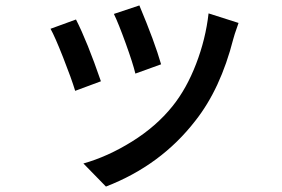

<svg xmlns="http://www.w3.org/2000/svg" viewBox="-20 -604 1040 707"><path d="M399.4 -552.7 493.2 -584Q549.8 -449.2 573.2 -367.2L478.5 -333Q469.7 -370.1 442.9 -444.3Q416 -518.6 399.4 -552.7ZM748 -554.7 858.4 -519.5Q840.8 -469.7 838.9 -460Q792 -276.4 699.2 -159.2Q572.3 4.9 370.1 83L287.1 -2Q377 -27.3 466.3 -83Q555.7 -138.7 615.2 -212.9Q667 -277.3 702.1 -368.7Q737.3 -460 748 -554.7ZM166 -498 259.8 -532.2Q300.8 -452.1 351.6 -304.7L256.8 -269.5Q243.2 -314.5 212.4 -392.6Q181.6 -470.7 166 -498Z"/></svg>

Font: GenEi Gothic M SemiBold
Style: Regular
Weight: 500
Designer: o_tamon (Modified); [Source Han Sans]
Ryoko NISHIZUKA  (kana & ideographs); Paul D. Hunt (Latin, Greek & Cyrillic); Wenl
Version: Version 1.1a;Original Version 1.004